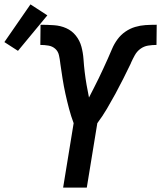

<svg xmlns="http://www.w3.org/2000/svg" viewBox="-98 -856 735 876"><path d="M190 0 238 -294Q226 -326 217 -360Q208 -394 200.5 -428Q193 -462 187.5 -497Q182 -532 177 -567V-568Q175 -586 171 -604Q167 -622 154 -633.5Q141 -645 123 -648Q105 -651 86 -651L87 -743Q118 -743 148 -741Q178 -739 204 -727.5Q230 -716 248 -693.5Q266 -671 273.5 -643Q281 -615 283 -585.5Q285 -556 288.5 -527Q292 -498 297 -469Q302 -440 308 -411Q319 -433 330.5 -455Q342 -477 352.5 -499Q363 -521 373.5 -543.5Q384 -566 394 -588.5Q404 -611 413.5 -633.5Q423 -656 438 -676.5Q453 -697 474 -711.5Q495 -726 518.5 -733Q542 -740 565.5 -741.5Q589 -743 613 -743H617L616 -651Q597 -651 578 -648Q559 -645 543 -633.5Q527 -622 517 -604Q507 -586 499 -568V-567Q482 -532 464.5 -497Q447 -462 428.5 -428Q410 -394 390 -360Q370 -326 346 -294L298 0ZM-16 -624 -78 -664 41 -836 118 -786Z"/></svg>

Font: Iosevka Aile Semibold
Style: Italic
Weight: 600
Italic angle: -9°
Designer: Belleve Invis
Foundry: Belleve Invis
Version: Version 31.1.0; ttfautohint (v1.8.4)